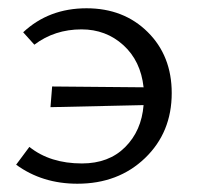

<svg xmlns="http://www.w3.org/2000/svg" viewBox="-20 -439 477 464"><path d="M189 -419Q279 -419 337 -361.5Q395 -304 395 -214Q395 -119 330.5 -57Q266 5 167 5Q82 5 19 -41L51 -84Q101 -44 178 -44Q243 -44 282.5 -83.5Q322 -123 327 -185L102 -180L106 -230L327 -228Q320 -292 278 -330Q236 -368 177 -368Q112 -368 63 -331L36 -361Q98 -419 189 -419Z"/></svg>

Font: EauTestInfant
Style: Regular
Weight: 400
Designer: Christian Thalmann (Catharsis Fonts)
Version: Version 0.001;PS 000.001;hotconv 1.0.88;makeotf.lib2.5.64775